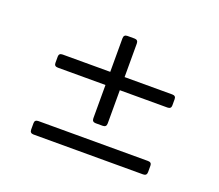

<svg xmlns="http://www.w3.org/2000/svg" viewBox="-76 -616 674 591"><g transform="rotate(20 261.5 -321.0)"><path d="M285 -391H441Q453 -391 453 -380V-359Q453 -348 441 -348H285V-239Q285 -227 273 -227H250Q238 -227 238 -239V-348H82Q70 -348 70 -359V-380Q70 -391 82 -391H238V-501Q238 -513 250 -513H273Q285 -513 285 -501ZM82 -173H441Q453 -173 453 -162V-141Q453 -129 441 -129H82Q70 -129 70 -141V-162Q70 -173 82 -173Z"/></g></svg>

Font: Rajdhani
Style: Regular
Weight: 400
Designer: Satya Rajpurohit, Jyotish Sonowal
Foundry: Indian Type Foundry
Version: Version 1.201 February 1, 2022